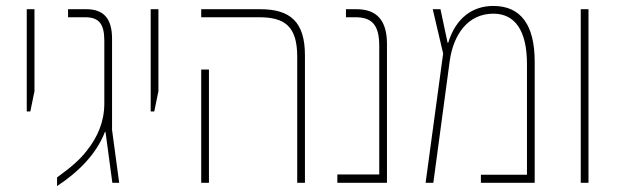

<svg xmlns="http://www.w3.org/2000/svg" viewBox="-20 -615 2079 646"><path d="M70 -240H82L96 -308V-584H70Z M172 11C239 -33 303 -93 333 -171H335L358 0H381L357 -178V-485C357 -552 329 -584 271 -584H209V-557H266C312 -557 331 -536 331 -478V-267C331 -205 308 -153 272 -108C249 -78 220 -53 172 -18Z M487 -240H499L513 -308V-584H487Z M980 0H1006V-429C1006 -541 957 -584 856 -584H657V-557H851C939 -557 980 -526 980 -424ZM657 0H683V-381H657Z M1115 0H1282V-467C1282 -546 1248 -584 1180 -584H1144V-557H1175C1232 -557 1256 -531 1256 -460V-28H1115Z M1640 -595C1571 -595 1514 -556 1488 -471H1486L1462 -584H1436L1471 -435L1412 0H1438L1493 -409C1505 -497 1553 -569 1640 -569C1714 -569 1753 -510 1753 -400V-27H1598V0H1779V-408C1779 -530 1733 -595 1640 -595Z M1934 0H1960V-584H1934Z"/></svg>

Font: Noto Sans Hebrew Condensed Thin
Style: Regular
Weight: 100
Width: 3
Designer: Monotype Design Team
Foundry: Monotype Imaging Inc.
Version: Version 2.004